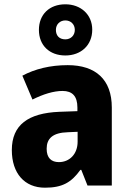

<svg xmlns="http://www.w3.org/2000/svg" viewBox="-20 -863 603 893"><path d="M284 -605C356 -605 409 -652 409 -725C409 -796 355 -843 284 -843C210 -843 161 -796 161 -724C161 -652 210 -605 284 -605ZM284 -680C255 -680 240 -698 240 -724C240 -750 259 -768 284 -768C309 -768 328 -750 328 -724C328 -698 309 -680 284 -680ZM295 -560C213 -560 142 -542 84 -511L131 -400C181 -425 229 -440 271 -440C316 -440 340 -416 340 -363V-346L256 -343C111 -337 35 -282 35 -165C35 -57 94 10 189 10C271 10 312 -15 354 -73H358L387 0H500V-363C500 -493 425 -560 295 -560ZM296 -248 341 -250V-204C341 -146 303 -109 254 -109C219 -109 197 -128 197 -171C197 -218 224 -246 296 -248Z"/></svg>

Font: Noto Sans Arabic UI SmCn XBd
Style: Regular
Weight: 800
Width: 4
Designer: Monotype Design Team, Nadine Chahine and Nizar Qandah
Foundry: Monotype Imaging Inc.
Version: Version 2.010